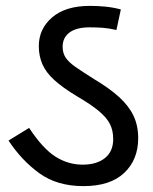

<svg xmlns="http://www.w3.org/2000/svg" viewBox="-20 -623 521 653"><path d="M264 10Q174 10 113.5 -34Q53 -78 9 -145L79 -188Q126 -117 169 -90Q212 -63 261 -63Q309 -63 337 -85.5Q365 -108 365 -150Q365 -179 354 -201Q343 -223 316 -245.5Q289 -268 241 -296Q193 -325 164.5 -351Q136 -377 124 -405Q112 -433 112 -466Q112 -525 157.5 -564Q203 -603 286 -603Q312 -603 338 -600.5Q364 -598 391 -591L376 -521Q350 -527 329 -528.5Q308 -530 285 -530Q240 -530 216.5 -512.5Q193 -495 193 -464Q193 -443 203 -427.5Q213 -412 236.5 -395.5Q260 -379 300 -354Q352 -323 385 -293Q418 -263 434 -229.5Q450 -196 450 -153Q450 -80 402.5 -35Q355 10 264 10Z"/></svg>

Font: uguzrati25
Style: Book
Weight: 400
Designer: Jelle Bosma - Monotype Design Team, Universal Thirst
Foundry: Monotype Imaging Inc.
Version: Version 2.106